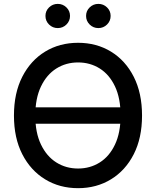

<svg xmlns="http://www.w3.org/2000/svg" viewBox="-20 -958 803 988"><path d="M626 -405.8V-321.3H135.7V-405.8ZM381.8 10.3Q286.6 10.3 212.2 -35.2Q137.7 -80.6 94.7 -164.3Q51.8 -248 51.8 -363.3Q51.8 -479 94.7 -563Q137.7 -647 212.2 -692.4Q286.6 -737.8 381.8 -737.8Q476.6 -737.8 551 -692.4Q625.5 -647 668.2 -563Q710.9 -479 710.9 -363.3Q710.9 -248 668.2 -164.3Q625.5 -80.6 551 -35.2Q476.6 10.3 381.8 10.3ZM381.8 -90.8Q443.8 -90.8 493.4 -122.1Q543 -153.3 571.8 -214.4Q600.6 -275.4 600.6 -363.3Q600.6 -452.1 571.8 -513.2Q543 -574.2 493.4 -605.5Q443.8 -636.7 381.8 -636.7Q319.3 -636.7 269.5 -605.2Q219.7 -573.7 190.7 -512.7Q161.6 -451.7 161.6 -363.3Q161.6 -275.4 190.7 -214.6Q219.7 -153.8 269.5 -122.3Q319.3 -90.8 381.8 -90.8ZM486.3 -813.5Q460 -813.5 441.4 -831.8Q422.9 -850.1 422.9 -876Q422.9 -901.9 441.4 -919.9Q460 -938 486.3 -938Q512.2 -938 530.8 -919.9Q549.3 -901.9 549.3 -876Q549.3 -850.1 530.8 -831.8Q512.2 -813.5 486.3 -813.5ZM277.3 -813.5Q251 -813.5 232.4 -831.8Q213.9 -850.1 213.9 -876Q213.9 -901.9 232.4 -919.9Q251 -938 277.3 -938Q303.2 -938 321.8 -919.9Q340.3 -901.9 340.3 -876Q340.3 -850.1 321.8 -831.8Q303.2 -813.5 277.3 -813.5Z"/></svg>

Font: Inter 18pt Medium
Style: Regular
Weight: 500
Designer: Rasmus Andersson
Foundry: rsms
Version: Version 4.001;git-66647c0bb